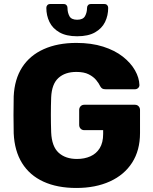

<svg xmlns="http://www.w3.org/2000/svg" viewBox="-20 -923 760 953"><path d="M359 10Q264 10 195.5 -21.5Q127 -53 89.5 -113.5Q52 -174 48 -261Q47 -304 47 -352.5Q47 -401 48 -445Q52 -530 90 -589Q128 -648 197 -679Q266 -710 359 -710Q434 -710 492 -691.5Q550 -673 589.5 -642Q629 -611 650 -574Q671 -537 672 -501Q672 -492 665.5 -486Q659 -480 650 -480H504Q493 -480 487.5 -483.5Q482 -487 478 -494Q471 -509 457.5 -525.5Q444 -542 420.5 -554Q397 -566 359 -566Q303 -566 270 -536Q237 -506 234 -440Q231 -354 234 -266Q237 -196 271 -165Q305 -134 362 -134Q399 -134 428.5 -147Q458 -160 475 -187.5Q492 -215 492 -258V-277H398Q387 -277 380 -284.5Q373 -292 373 -303V-377Q373 -388 380 -395.5Q387 -403 398 -403H650Q661 -403 668 -395.5Q675 -388 675 -377V-263Q675 -177 636 -116Q597 -55 525.5 -22.5Q454 10 359 10ZM363 -743Q309 -743 275 -762.5Q241 -782 225.5 -814Q210 -846 210 -884Q210 -892 215 -897.5Q220 -903 229 -903H296Q305 -903 310 -897.5Q315 -892 315 -884Q315 -861 324.5 -843Q334 -825 363 -825Q392 -825 402 -843Q412 -861 412 -884Q412 -892 417 -897.5Q422 -903 431 -903H498Q507 -903 512 -897.5Q517 -892 517 -884Q517 -846 501.5 -814Q486 -782 452 -762.5Q418 -743 363 -743Z"/></svg>

Font: Rubik
Style: Bold
Weight: 700
Designer: Hubert and Fischer
Foundry: Hubert and Fischer
Version: Version 2.300;gftools[0.9.30]